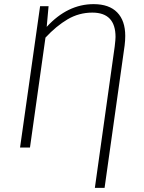

<svg xmlns="http://www.w3.org/2000/svg" viewBox="-20 -714 697 929"><path d="M586 -540Q586 -518 583 -494L486 195H439L535 -489Q539 -523 539 -535Q539 -653 427 -653Q362 -653 307 -620.5Q252 -588 200 -532L125 0H77L174 -684H215L206 -584Q307 -694 433 -694Q508 -694 547 -654Q586 -614 586 -540Z"/></svg>

Font: Fira Sans ExtraLight
Style: Italic
Weight: 275
Italic angle: -8°
Designer: Carrois Corporate & Edenspiekermann AG
Foundry: Carrois Corporate GbR & Edenspiekermann AG
Version: Version 4.203